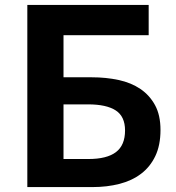

<svg xmlns="http://www.w3.org/2000/svg" viewBox="-20 -760 715 780"><path d="M91 0V-740H584V-617H238V-446H353Q411 -446 462 -435Q513 -424 550.5 -398.5Q588 -373 610 -332.5Q632 -292 632 -232Q632 -170 611 -126Q590 -82 553 -54Q516 -26 465.5 -13Q415 0 356 0ZM238 -336V-114H339Q414 -114 451 -142Q488 -170 488 -230Q488 -287 450 -311.5Q412 -336 338 -336Z"/></svg>

Font: Kinto Sans
Style: Bold
Weight: 700
Designer: Authors: Ryoko NISHIZUKA  (kana & ideographs); Paul D. Hunt (Latin, Greek & Cyrillic); Wenlong ZHANG  (bopomofo); Sandol
Foundry: Adobe Systems Incorporated, ookami Inc.
Version: Version 0.001